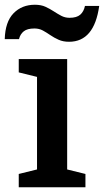

<svg xmlns="http://www.w3.org/2000/svg" viewBox="-48 -789 438 809"><path d="M108 -465 31 -484V-540H235V-75L312 -56V0H31V-56L108 -75ZM-28 -624Q-26 -697 9 -733Q44 -769 99 -769Q125 -769 143.5 -760.5Q162 -752 178 -741.5Q194 -731 210 -722.5Q226 -714 245 -714Q275 -714 290 -727Q305 -740 310 -764H370Q349 -613 243 -613Q218 -613 199 -621.5Q180 -630 164 -641Q148 -652 132.5 -660.5Q117 -669 97 -669Q67 -669 52 -657Q37 -645 32 -624Z"/></svg>

Font: Domine
Style: Bold
Weight: 700
Designer: Pablo Impallari, Rodrigo Fuenzalida, Brenda Gallo
Foundry: Pablo Impallari, Rodrigo Fuenzalida, Brenda Gallo
Version: Version 2.000